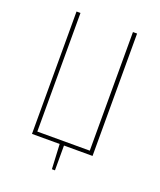

<svg xmlns="http://www.w3.org/2000/svg" viewBox="-150 -774 835 1004"><g transform="rotate(20 268.0 -271.5)"><path d="M437 -681V0H278V138H261L254 0H100V-681H122V-21H414V-681Z"/></g></svg>

Font: Fira Sans Extra Condensed Thin
Style: Regular
Weight: 250
Width: 1
Designer: Carrois Corporate & Edenspiekermann AG
Foundry: Carrois Corporate GbR & Edenspiekermann AG
Version: Version 4.203